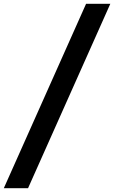

<svg xmlns="http://www.w3.org/2000/svg" viewBox="-49 -843 598 1006"><path d="M-29 143 402 -823H529L98 143Z"/></svg>

Font: Iosevka Curly Slab XBdObl
Style: Regular
Weight: 800
Italic angle: -9°
Monospace: yes
Designer: Belleve Invis
Foundry: Belleve Invis
Version: Version 11.1.0; ttfautohint (v1.8.3)